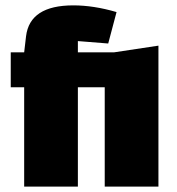

<svg xmlns="http://www.w3.org/2000/svg" viewBox="-20 -695 660 715"><path d="M370 0V-370H270V0H70V-370H20V-500H70L77 -560Q91 -675 253 -675Q329 -675 414 -650L383 -533L270 -542V-500H404L570 -525V0Z"/></svg>

Font: Myanmar Thuriya
Style: Regular
Weight: 400
Designer: Danh Hong
Foundry: Google Inc.
Version: Version 2.00 November 23, 2015